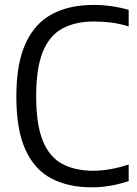

<svg xmlns="http://www.w3.org/2000/svg" viewBox="-20 -770 572 799"><path d="M361 9.5Q265 9.5 194.8 -26.8Q124.5 -63 86.2 -146Q48 -229 48 -368.5Q48 -505 86.2 -588.8Q124.5 -672.5 196.2 -711Q268 -749.5 369 -749.5Q444 -749.5 515.5 -729V-660Q478.5 -671.5 443.2 -676Q408 -680.5 371.5 -680.5Q293.5 -680.5 239.8 -651.5Q186 -622.5 158.2 -554.5Q130.5 -486.5 130.5 -370.5Q130.5 -251 158.5 -183.2Q186.5 -115.5 239.8 -87.5Q293 -59.5 367.5 -59.5Q437.5 -59.5 515.5 -85.5V-16.5Q482.5 -5 443.2 2.2Q404 9.5 361 9.5Z"/></svg>

Font: Encode Sans SemiCondensed SemiCondensed
Style: Regular
Weight: 400
Width: 4
Designer: Multiple Designers
Foundry: Impallari Type
Version: Version 3.000; ttfautohint (v1.8.3) -l 8 -r 50 -G 200 -x 14 